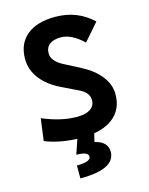

<svg xmlns="http://www.w3.org/2000/svg" viewBox="-136 -787 858 1107"><g transform="rotate(-15 293.0 -234.0)"><path d="M269 9.8Q210 9.8 154.3 -0.2Q98.6 -10.3 54.7 -28.3L72.3 -160.2Q182.6 -113.3 276.9 -113.3Q329.1 -113.3 356.9 -131.8Q384.8 -150.4 384.8 -185.1Q384.8 -230.5 327.6 -257.3L228 -305.7Q154.3 -341.8 113.8 -395Q73.2 -448.2 73.2 -512.7Q73.2 -603.5 133.3 -653.3Q193.4 -703.1 303.2 -703.1Q434.6 -703.1 526.4 -615.7L437.5 -513.7Q367.7 -580.6 303.7 -580.6Q260.7 -580.6 236.8 -562.3Q212.9 -543.9 212.9 -509.3Q212.9 -462.9 277.8 -428.7L371.6 -380.4Q444.8 -342.3 484.6 -291.5Q524.4 -240.7 524.4 -182.6Q524.4 -90.3 458 -40.3Q391.6 9.8 269 9.8ZM203.1 234.4V157.2Q286.6 157.2 286.6 126Q286.6 96.7 215.8 96.7L249.5 -2.9L348.1 2.4L335.9 52.7Q412.1 70.3 412.1 130.4Q412.1 234.4 203.1 234.4Z"/></g></svg>

Font: Cascadia Mono PL
Style: Bold
Weight: 700
Monospace: yes
Designer: Aaron Bell
Foundry: Saja Typeworks
Version: Version 2404.023; ttfautohint (v1.8.4)